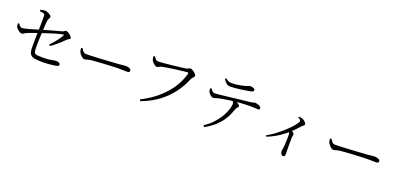

<svg xmlns="http://www.w3.org/2000/svg" viewBox="12 -1748 5806 2805"><g transform="rotate(20 2915.0 -346.0)"><path d="M604 -30Q526 -30 478 -38Q430 -46 408.5 -75.5Q387 -105 385 -171Q384 -211 384.5 -259Q385 -307 386.5 -353Q388 -399 389 -431Q389 -464 390 -500Q391 -536 391.5 -571Q392 -606 392 -634.5Q392 -663 391 -680Q390 -699 368.5 -706Q347 -713 310 -718L309 -737Q329 -744 348.5 -747Q368 -750 383 -750Q401 -750 425 -739.5Q449 -729 466.5 -715.5Q484 -702 484 -690Q484 -678 479 -669.5Q474 -661 468.5 -650.5Q463 -640 460 -625Q457 -603 454 -562.5Q451 -522 448.5 -471.5Q446 -421 443.5 -368Q441 -315 440 -267Q439 -219 440 -184Q441 -154 445 -135.5Q449 -117 462 -108Q475 -99 501.5 -96.5Q528 -94 574 -94Q643 -94 685 -99.5Q727 -105 749 -110.5Q771 -116 782 -116Q796 -116 811.5 -112Q827 -108 838 -100Q849 -92 849 -78Q849 -64 836 -57Q823 -50 803 -47Q780 -43 746 -39Q712 -35 675 -32.5Q638 -30 604 -30ZM605 -305Q652 -353 692 -404Q732 -455 755 -496Q760 -505 757.5 -510Q755 -515 744 -513Q725 -510 692 -501.5Q659 -493 620 -481Q581 -469 541 -456Q501 -443 466 -431.5Q431 -420 408 -412Q384 -404 352 -393Q320 -382 288.5 -370.5Q257 -359 233 -348Q216 -340 206.5 -333Q197 -326 189.5 -322Q182 -318 168 -318Q157 -318 137.5 -329.5Q118 -341 101 -357Q84 -373 77 -387Q73 -397 71.5 -411.5Q70 -426 71 -440L87 -446Q102 -423 116 -409.5Q130 -396 148 -396Q163 -396 195.5 -403.5Q228 -411 267.5 -422Q307 -433 344 -444.5Q381 -456 404 -462Q433 -471 475.5 -483.5Q518 -496 564.5 -509Q611 -522 652 -533Q693 -544 720 -552Q741 -558 750.5 -568Q760 -578 771 -578Q782 -578 798.5 -569.5Q815 -561 831 -548.5Q847 -536 857.5 -522.5Q868 -509 868 -500Q868 -489 860 -483Q852 -477 840 -471Q828 -465 816 -453Q796 -432 765.5 -403.5Q735 -375 698.5 -345Q662 -315 622 -288Z M1159 -278Q1145 -278 1126.5 -292Q1108 -306 1092.5 -325Q1077 -344 1070 -361Q1065 -375 1063 -388.5Q1061 -402 1061 -417L1081 -423Q1092 -406 1102.5 -391Q1113 -376 1126.5 -367Q1140 -358 1161 -358Q1183 -358 1224 -359.5Q1265 -361 1316 -363.5Q1367 -366 1419.5 -369Q1472 -372 1519.5 -375Q1567 -378 1601 -380.5Q1635 -383 1646 -383Q1696 -387 1722 -390.5Q1748 -394 1767 -394Q1786 -394 1805.5 -388.5Q1825 -383 1837.5 -373.5Q1850 -364 1850 -350Q1850 -336 1841 -328.5Q1832 -321 1806 -321Q1780 -321 1750.5 -322Q1721 -323 1675 -323Q1657 -323 1616 -321.5Q1575 -320 1522.5 -317.5Q1470 -315 1418 -311.5Q1366 -308 1322.5 -305Q1279 -302 1256 -299Q1228 -296 1212 -291Q1196 -286 1184.5 -282Q1173 -278 1159 -278Z M2125 -6Q2233 -59 2320.5 -125.5Q2408 -192 2475.5 -268Q2543 -344 2588.5 -427Q2634 -510 2657 -598Q2661 -610 2657 -612.5Q2653 -615 2645 -615Q2634 -615 2606 -612Q2578 -609 2539 -604Q2500 -599 2457.5 -593.5Q2415 -588 2375.5 -582Q2336 -576 2305 -570.5Q2274 -565 2260 -562Q2240 -558 2223.5 -547Q2207 -536 2192 -536Q2177 -536 2158.5 -549Q2140 -562 2125 -579Q2110 -596 2105 -609Q2101 -620 2098.5 -632.5Q2096 -645 2095 -666L2114 -673Q2126 -655 2143.5 -636Q2161 -617 2187 -617Q2202 -617 2234.5 -619.5Q2267 -622 2311 -626Q2355 -630 2402 -635.5Q2449 -641 2492 -645.5Q2535 -650 2566.5 -654.5Q2598 -659 2610 -661Q2623 -664 2632.5 -669.5Q2642 -675 2650 -679Q2658 -683 2666 -683Q2677 -683 2693.5 -675Q2710 -667 2726.5 -654Q2743 -641 2754 -627Q2765 -613 2765 -603Q2765 -592 2756 -582Q2747 -572 2736.5 -560Q2726 -548 2719 -531Q2667 -407 2587.5 -303Q2508 -199 2397.5 -118.5Q2287 -38 2140 18Z M3126 33Q3198 -14 3249 -67.5Q3300 -121 3334.5 -174Q3369 -227 3388.5 -273.5Q3408 -320 3415.5 -355Q3423 -390 3423 -406Q3423 -421 3414.5 -435Q3406 -449 3386 -467L3429 -475Q3447 -466 3468 -454Q3489 -442 3504 -429Q3519 -416 3519 -404Q3519 -394 3513 -388Q3507 -382 3498.5 -373.5Q3490 -365 3485 -350Q3471 -311 3450 -261.5Q3429 -212 3392 -158Q3355 -104 3295.5 -50Q3236 4 3146 54ZM3120 -392Q3109 -392 3092 -402.5Q3075 -413 3060.5 -429Q3046 -445 3041 -459Q3037 -469 3036 -480.5Q3035 -492 3034 -508L3051 -515Q3066 -495 3081.5 -478.5Q3097 -462 3116 -462Q3136 -462 3176.5 -466Q3217 -470 3270.5 -476.5Q3324 -483 3384.5 -490Q3445 -497 3506 -504Q3567 -511 3622 -516Q3657 -519 3676 -523.5Q3695 -528 3705.5 -531Q3716 -534 3723 -534Q3744 -534 3766.5 -527.5Q3789 -521 3805 -509.5Q3821 -498 3821 -483Q3821 -471 3815.5 -464.5Q3810 -458 3793 -458Q3781 -458 3754 -461Q3727 -464 3690 -464Q3654 -464 3588.5 -461.5Q3523 -459 3448 -451Q3403 -447 3351.5 -439.5Q3300 -432 3259 -424.5Q3218 -417 3200 -413Q3177 -407 3157 -400Q3137 -393 3120 -392ZM3301 -632Q3263 -632 3238.5 -653Q3214 -674 3189 -713L3204 -726Q3233 -705 3254.5 -696Q3276 -687 3301 -687Q3331 -687 3363.5 -690Q3396 -693 3426 -699Q3456 -705 3481 -710Q3511 -717 3527.5 -723.5Q3544 -730 3554 -734.5Q3564 -739 3574 -739Q3607 -739 3628.5 -728.5Q3650 -718 3650 -700Q3650 -689 3640.5 -682Q3631 -675 3607 -670Q3579 -665 3540 -658Q3501 -651 3458.5 -645.5Q3416 -640 3375.5 -636Q3335 -632 3301 -632Z M4035 -142Q4099 -177 4158 -221Q4217 -265 4267 -310Q4317 -355 4354 -395Q4391 -435 4411.5 -465Q4432 -495 4432 -507Q4432 -519 4418.5 -530.5Q4405 -542 4388 -549L4394 -562Q4407 -562 4420 -561Q4433 -560 4447 -555Q4463 -550 4479.5 -537.5Q4496 -525 4507 -511.5Q4518 -498 4518 -486Q4518 -478 4513.5 -473.5Q4509 -469 4501.5 -463.5Q4494 -458 4483 -448Q4459 -422 4426 -386.5Q4393 -351 4348 -311Q4333 -297 4304 -273.5Q4275 -250 4235.5 -223.5Q4196 -197 4148 -171Q4100 -145 4046 -124ZM4373 58Q4351 58 4339.5 35.5Q4328 13 4328 -9Q4328 -19 4332 -31.5Q4336 -44 4337 -63Q4340 -85 4341.5 -114.5Q4343 -144 4344 -175Q4345 -206 4345.5 -231Q4346 -256 4345 -269Q4344 -285 4339.5 -295.5Q4335 -306 4323 -321L4350 -345Q4373 -330 4391 -316.5Q4409 -303 4409 -291Q4409 -283 4405.5 -274Q4402 -265 4401 -249Q4400 -195 4399.5 -142.5Q4399 -90 4400.5 -47.5Q4402 -5 4402 16Q4402 38 4394.5 48Q4387 58 4373 58Z M5029 -278Q5015 -278 4996.5 -292Q4978 -306 4962.5 -325Q4947 -344 4940 -361Q4935 -375 4933 -388.5Q4931 -402 4931 -417L4951 -423Q4962 -406 4972.5 -391Q4983 -376 4996.5 -367Q5010 -358 5031 -358Q5053 -358 5094 -359.5Q5135 -361 5186 -363.5Q5237 -366 5289.5 -369Q5342 -372 5389.5 -375Q5437 -378 5471 -380.5Q5505 -383 5516 -383Q5566 -387 5592 -390.5Q5618 -394 5637 -394Q5656 -394 5675.5 -388.5Q5695 -383 5707.5 -373.5Q5720 -364 5720 -350Q5720 -336 5711 -328.5Q5702 -321 5676 -321Q5650 -321 5620.5 -322Q5591 -323 5545 -323Q5527 -323 5486 -321.5Q5445 -320 5392.5 -317.5Q5340 -315 5288 -311.5Q5236 -308 5192.5 -305Q5149 -302 5126 -299Q5098 -296 5082 -291Q5066 -286 5054.5 -282Q5043 -278 5029 -278Z"/></g></svg>

Font: Noto Serif HK ExtraLight
Style: Regular
Weight: 400
Version: Version 2.002-H1;hotconv 1.1.0;makeotfexe 2.6.0